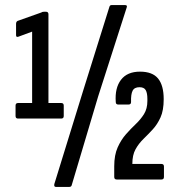

<svg xmlns="http://www.w3.org/2000/svg" viewBox="-20 -704 703 753"><path d="M51 -239Q41 -239 41 -249V-290Q41 -300 51 -300H106V-580L52 -560Q43 -557 43 -566V-610Q43 -619 49 -622L142 -655Q145 -657 148 -657.5Q151 -658 154 -658H160Q170 -658 170 -648V-300H220Q230 -300 230 -290V-249Q230 -239 220 -239ZM199 29Q191 29 193 18L306 -348L409 -677Q411 -684 417 -684H471Q480 -684 477 -675L365 -326L261 23Q259 29 252 29ZM438 0Q428 0 428 -10V-52Q428 -96 441.5 -126Q455 -156 474 -177.5Q493 -199 512.5 -217.5Q532 -236 545 -257Q558 -278 558 -308V-316Q558 -339 551.5 -350.5Q545 -362 527 -362Q507 -362 500 -348Q493 -334 494 -304Q494 -294 484 -294H444Q434 -294 434 -304Q430 -359 454.5 -391Q479 -423 529 -423Q578 -423 600 -396Q622 -369 622 -315Q622 -271 609.5 -243.5Q597 -216 579 -196.5Q561 -177 542.5 -159Q524 -141 511.5 -118.5Q499 -96 499 -61H613Q618 -61 620.5 -58.5Q623 -56 623 -51V-10Q623 0 613 0Z"/></svg>

Font: Sofia Sans Extra Condensed Medium
Style: Regular
Weight: 500
Version: Version 4.100